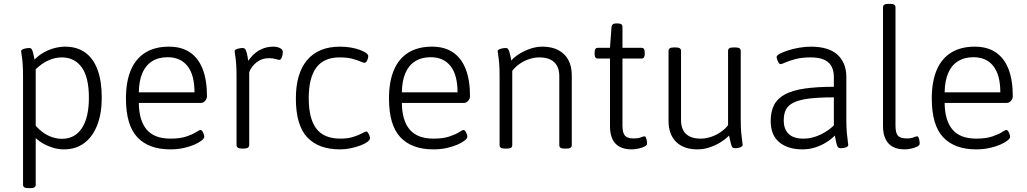

<svg xmlns="http://www.w3.org/2000/svg" viewBox="-20 -772 5349 1000"><path d="M129 208Q113 208 106.5 203.5Q100 199 100 190V-373Q100 -420 97.5 -446.5Q95 -473 92.5 -486.5Q90 -500 90 -506Q90 -510 94.5 -513Q99 -516 105.5 -518Q112 -520 119.5 -521Q127 -522 132 -522Q140 -522 144 -517.5Q148 -513 151.5 -500Q155 -487 160 -462Q184 -486 211 -500.5Q238 -515 266 -522Q294 -529 319 -529Q381 -529 423.5 -498.5Q466 -468 488 -409Q510 -350 510 -263Q510 -181 486.5 -120.5Q463 -60 419 -27Q375 6 313 6Q286 6 259.5 -1.5Q233 -9 209 -22Q185 -35 166 -53V190Q166 199 159.5 203.5Q153 208 137 208ZM302 -49Q370 -49 406.5 -104.5Q443 -160 443 -263Q443 -370 405.5 -421.5Q368 -473 302 -473Q266 -473 231 -457Q196 -441 166 -411V-117Q196 -83 231 -66Q266 -49 302 -49Z M867 6Q755 6 695.5 -57Q636 -120 636 -259Q636 -347 661.5 -407Q687 -467 737 -498Q787 -529 860 -529Q925 -529 969 -499.5Q1013 -470 1035.5 -412.5Q1058 -355 1058 -270Q1058 -263 1054 -255Q1050 -247 1043 -241.5Q1036 -236 1028 -236H703Q704 -144 744 -97Q784 -50 868 -50Q918 -50 950.5 -61Q983 -72 1001 -83.5Q1019 -95 1024 -95Q1030 -95 1034 -88.5Q1038 -82 1041 -73.5Q1044 -65 1044 -60Q1044 -51 1030 -40Q1016 -29 992 -18.5Q968 -8 936 -1Q904 6 867 6ZM703 -291H993Q993 -382 956.5 -428Q920 -474 853 -474Q805 -474 771.5 -452.5Q738 -431 721 -390.5Q704 -350 703 -291Z M1242 2Q1227 2 1219.5 -2.5Q1212 -7 1212 -16V-373Q1212 -420 1209.5 -446.5Q1207 -473 1204.5 -486.5Q1202 -500 1202 -506Q1202 -510 1206.5 -513Q1211 -516 1217.5 -518Q1224 -520 1231.5 -521Q1239 -522 1244 -522Q1252 -522 1256.5 -517Q1261 -512 1265 -497Q1269 -482 1273 -455Q1289 -479 1309 -495.5Q1329 -512 1353 -520.5Q1377 -529 1403 -529Q1424 -529 1438.5 -521.5Q1453 -514 1453 -502Q1453 -494 1451.5 -486.5Q1450 -479 1447.5 -473Q1445 -467 1442 -463.5Q1439 -460 1435 -460Q1430 -460 1416 -464.5Q1402 -469 1380 -469Q1344 -469 1316.5 -447.5Q1289 -426 1278 -396V-16Q1278 -7 1270.5 -2.5Q1263 2 1247 2Z M1751 6Q1639 6 1580 -57Q1521 -120 1521 -259Q1521 -390 1580 -459.5Q1639 -529 1751 -529Q1780 -529 1806.5 -524.5Q1833 -520 1853.5 -512.5Q1874 -505 1886 -496.5Q1898 -488 1898 -480Q1898 -475 1895.5 -466Q1893 -457 1888.5 -451Q1884 -445 1878 -445Q1872 -445 1856.5 -452Q1841 -459 1814.5 -466Q1788 -473 1748 -473Q1667 -473 1627.5 -420Q1588 -367 1588 -261Q1588 -154 1627.5 -102Q1667 -50 1753 -50Q1792 -50 1820 -59Q1848 -68 1865 -77.5Q1882 -87 1887 -87Q1893 -87 1897 -80.5Q1901 -74 1904 -65.5Q1907 -57 1907 -52Q1907 -43 1893.5 -33Q1880 -23 1857.5 -14.5Q1835 -6 1807.5 0Q1780 6 1751 6Z M2237 6Q2125 6 2065.5 -57Q2006 -120 2006 -259Q2006 -347 2031.5 -407Q2057 -467 2107 -498Q2157 -529 2230 -529Q2295 -529 2339 -499.5Q2383 -470 2405.5 -412.5Q2428 -355 2428 -270Q2428 -263 2424 -255Q2420 -247 2413 -241.5Q2406 -236 2398 -236H2073Q2074 -144 2114 -97Q2154 -50 2238 -50Q2288 -50 2320.5 -61Q2353 -72 2371 -83.5Q2389 -95 2394 -95Q2400 -95 2404 -88.5Q2408 -82 2411 -73.5Q2414 -65 2414 -60Q2414 -51 2400 -40Q2386 -29 2362 -18.5Q2338 -8 2306 -1Q2274 6 2237 6ZM2073 -291H2363Q2363 -382 2326.5 -428Q2290 -474 2223 -474Q2175 -474 2141.5 -452.5Q2108 -431 2091 -390.5Q2074 -350 2073 -291Z M2611 2Q2595 2 2588.5 -2.5Q2582 -7 2582 -16V-373Q2582 -420 2579.5 -446.5Q2577 -473 2574.5 -486.5Q2572 -500 2572 -506Q2572 -510 2576.5 -513Q2581 -516 2587.5 -518Q2594 -520 2601.5 -521Q2609 -522 2614 -522Q2622 -522 2626 -517Q2630 -512 2634 -498Q2638 -484 2643 -457Q2661 -477 2687.5 -493Q2714 -509 2744 -519Q2774 -529 2805 -529Q2854 -529 2888 -511Q2922 -493 2940 -460Q2958 -427 2958 -379V-16Q2958 -7 2951.5 -2.5Q2945 2 2929 2H2922Q2906 2 2899.5 -2.5Q2893 -7 2893 -16V-375Q2893 -423 2866.5 -448Q2840 -473 2789 -473Q2763 -473 2737 -464.5Q2711 -456 2688 -440.5Q2665 -425 2648 -403V-16Q2648 -7 2641.5 -2.5Q2635 2 2619 2Z M3270 6Q3233 6 3207.5 -7.5Q3182 -21 3169.5 -48Q3157 -75 3157 -115V-467H3094Q3077 -467 3077 -490V-500Q3077 -523 3094 -523H3157L3165 -632Q3167 -642 3172.5 -646Q3178 -650 3190 -650H3195Q3210 -650 3216 -645.5Q3222 -641 3222 -632V-523H3321Q3338 -523 3338 -500V-490Q3338 -467 3321 -467H3222V-118Q3222 -80 3235 -65.5Q3248 -51 3278 -51Q3305 -51 3317.5 -56.5Q3330 -62 3337 -62Q3341 -62 3343.5 -57Q3346 -52 3347.5 -45.5Q3349 -39 3349.5 -33Q3350 -27 3350 -24Q3350 -15 3336.5 -8.5Q3323 -2 3304.5 2Q3286 6 3270 6Z M3613 6Q3541 6 3501.5 -33Q3462 -72 3462 -142V-507Q3462 -516 3468.5 -520.5Q3475 -525 3491 -525H3498Q3514 -525 3520.5 -520.5Q3527 -516 3527 -507V-147Q3527 -99 3553 -74.5Q3579 -50 3629 -50Q3655 -50 3681.5 -58.5Q3708 -67 3732 -83Q3756 -99 3772 -120V-507Q3772 -516 3778.5 -520.5Q3785 -525 3802 -525H3808Q3825 -525 3831.5 -520.5Q3838 -516 3838 -507V-150Q3838 -108 3840.5 -80.5Q3843 -53 3845.5 -38Q3848 -23 3848 -17Q3848 -13 3844 -9.5Q3840 -6 3834 -4Q3828 -2 3821 -1Q3814 0 3808 0Q3799 0 3794.5 -5Q3790 -10 3786.5 -25Q3783 -40 3777 -66Q3759 -47 3732 -30.5Q3705 -14 3674.5 -4Q3644 6 3613 6Z M4159 6Q4084 6 4039 -31Q3994 -68 3994 -142Q3994 -191 4011.5 -225Q4029 -259 4067.5 -280Q4106 -301 4169 -310.5Q4232 -320 4323 -320V-373Q4323 -400 4312.5 -423Q4302 -446 4275.5 -459.5Q4249 -473 4201 -473Q4157 -473 4124 -464.5Q4091 -456 4071.5 -447Q4052 -438 4045 -438Q4042 -438 4038.5 -441.5Q4035 -445 4032 -451.5Q4029 -458 4027 -464.5Q4025 -471 4025 -476Q4025 -483 4041.5 -492Q4058 -501 4084.5 -509.5Q4111 -518 4142 -523.5Q4173 -529 4204 -529Q4249 -529 4284 -518.5Q4319 -508 4341.5 -487.5Q4364 -467 4376 -438Q4388 -409 4388 -372V-150Q4388 -108 4390.5 -80.5Q4393 -53 4395.5 -38Q4398 -23 4398 -17Q4398 -13 4394.5 -9.5Q4391 -6 4385 -4Q4379 -2 4372 -1Q4365 0 4358 0Q4350 0 4345 -5Q4340 -10 4336.5 -25Q4333 -40 4328 -66Q4311 -48 4285 -31.5Q4259 -15 4227 -4.5Q4195 6 4159 6ZM4164 -50Q4196 -50 4224.5 -59.5Q4253 -69 4278.5 -84.5Q4304 -100 4323 -119V-265Q4244 -265 4193 -258.5Q4142 -252 4113 -237.5Q4084 -223 4073 -200.5Q4062 -178 4062 -145Q4062 -99 4087.5 -74.5Q4113 -50 4164 -50Z M4693 6Q4655 6 4630 -7.5Q4605 -21 4592 -48Q4579 -75 4579 -115V-734Q4579 -743 4585.5 -747.5Q4592 -752 4608 -752H4615Q4631 -752 4637.5 -747.5Q4644 -743 4644 -734V-118Q4644 -79 4657 -65Q4670 -51 4701 -51Q4726 -51 4738 -56.5Q4750 -62 4757 -62Q4761 -62 4763.5 -57Q4766 -52 4767.5 -45.5Q4769 -39 4769.5 -33Q4770 -27 4770 -24Q4770 -15 4757 -8.5Q4744 -2 4726 2Q4708 6 4693 6Z M5064 6Q4952 6 4892.5 -57Q4833 -120 4833 -259Q4833 -347 4858.5 -407Q4884 -467 4934 -498Q4984 -529 5057 -529Q5122 -529 5166 -499.5Q5210 -470 5232.5 -412.5Q5255 -355 5255 -270Q5255 -263 5251 -255Q5247 -247 5240 -241.5Q5233 -236 5225 -236H4900Q4901 -144 4941 -97Q4981 -50 5065 -50Q5115 -50 5147.5 -61Q5180 -72 5198 -83.5Q5216 -95 5221 -95Q5227 -95 5231 -88.5Q5235 -82 5238 -73.5Q5241 -65 5241 -60Q5241 -51 5227 -40Q5213 -29 5189 -18.5Q5165 -8 5133 -1Q5101 6 5064 6ZM4900 -291H5190Q5190 -382 5153.5 -428Q5117 -474 5050 -474Q5002 -474 4968.5 -452.5Q4935 -431 4918 -390.5Q4901 -350 4900 -291Z"/></svg>

Font: Asap Light
Style: Regular
Weight: 300
Designer: Pablo Cosgaya
Foundry: Omnibus-Type
Version: Version 3.001